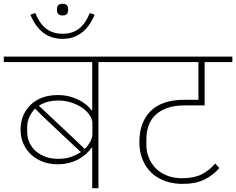

<svg xmlns="http://www.w3.org/2000/svg" viewBox="-40 -998 1252 1018"><path d="M449 -214H445Q434 -198 417 -182.5Q400 -167 377.5 -154.5Q355 -142 327 -134.5Q299 -127 265 -127Q224 -127 188.5 -140Q153 -153 126.5 -177Q100 -201 84.5 -235Q69 -269 69 -312Q69 -351 83 -384.5Q97 -418 122.5 -442.5Q148 -467 184.5 -480.5Q221 -494 265 -494Q299 -494 327 -487Q355 -480 377.5 -468.5Q400 -457 417 -443Q434 -429 445 -414H449V-669H-20V-698H640V-669H482V0H449ZM409 -208Q428 -226 439 -247.5Q450 -269 450 -289V-346Q450 -365 436 -386.5Q422 -408 398 -425Q374 -442 340.5 -453.5Q307 -465 268 -465Q218 -465 181 -446Q177 -444 173.5 -442Q170 -440 166 -437L204 -402L370 -246ZM267 -156Q299 -156 322 -162Q345 -168 365 -178Q371 -181 377 -184.5Q383 -188 389 -192L353 -225L185 -383L146 -422Q128 -404 116 -378.5Q104 -353 104 -321V-300Q104 -269 116 -242.5Q128 -216 149.5 -197Q171 -178 201 -167Q231 -156 267 -156Z M292 -916Q262 -916 262 -944V-950Q262 -978 292 -978Q321 -978 321 -950V-944Q321 -916 292 -916ZM292 -792Q232 -792 190 -824Q148 -856 121 -920L147 -929Q170 -872 205.5 -845.5Q241 -819 292 -819Q343 -819 378 -845.5Q413 -872 436 -929L462 -920Q408 -792 292 -792Z M927 -23Q878 -23 836 -38Q794 -53 763.5 -81.5Q733 -110 716 -151.5Q699 -193 699 -245Q699 -351 759.5 -410Q820 -469 938 -469H1012V-669H600V-698H1192V-669H1045V-439H939Q885 -439 847 -425.5Q809 -412 784 -388Q759 -364 747.5 -331Q736 -298 736 -259V-232Q736 -193 749.5 -160.5Q763 -128 787.5 -104Q812 -80 847 -66.5Q882 -53 926 -53Q987 -53 1028 -73Q1069 -93 1101 -131L1123 -107Q1091 -70 1045 -46.5Q999 -23 927 -23Z"/></svg>

Font: IBM Plex Sans Devanagari ExtraLight
Style: Regular
Weight: 200
Designer: Mike Abbink, Paul van der Laan, Pieter van Rosmalen, Erin McLaughlin
Foundry: Bold Monday
Version: Version 1.1